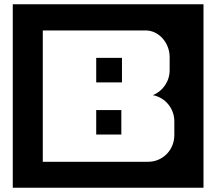

<svg xmlns="http://www.w3.org/2000/svg" viewBox="-20 -760 1016 902"><path d="M936 122V-740H40V122ZM799 -125C799 -56 745 0 676 0H181V-617H664C728 -617 777 -557 777 -492V-430C777 -377 744 -331 698 -313C756 -302 799 -251 799 -190ZM553 -373V-488H432V-373ZM550 -128V-243H432V-128Z"/></svg>

Font: Takraf VEB
Style: Regular
Weight: 400
Designer: Jan Sonntag
Foundry: Jan Sonntag | S FONTS | www.sonntag.nl
Version: Version 2.001